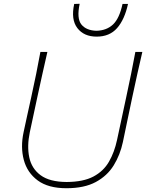

<svg xmlns="http://www.w3.org/2000/svg" viewBox="-20 -988 774 1017"><path d="M332 9Q235.5 9 179.8 -32.2Q124 -73.5 106 -141.2Q88 -209 105 -288Q111 -317.5 122 -366.8Q133 -416 145.5 -473.5Q160 -539.5 171.5 -596Q183 -652.5 194 -713H231Q217 -652.5 204.5 -595.8Q192 -539 177.5 -472.5L138 -288Q122.5 -214.5 135 -154.8Q147.5 -95 195.2 -59.8Q243 -24.5 333 -24Q421.5 -24.5 475 -53Q528.5 -81.5 557.2 -131.5Q586 -181.5 600 -247L648.5 -473Q663 -540 674.5 -597Q686 -654 697 -713H734Q720 -654 707.5 -596.8Q695 -539.5 680.5 -472.5Q665.5 -402 652 -336.8Q638.5 -271.5 631 -236Q616.5 -167.5 582.2 -112Q548 -56.5 487.2 -23.8Q426.5 9 332 9ZM492 -794Q424.5 -794 389.8 -839.2Q355 -884.5 373 -967L402 -968Q385.5 -890 411.2 -858.2Q437 -826.5 491 -825Q545 -826.5 578.8 -858.5Q612.5 -890.5 629 -967H658Q640 -884.5 600.2 -839.2Q560.5 -794 492 -794Z"/></svg>

Font: Commissioner Flair Thin
Style: Italic
Weight: 100
Italic angle: -12°
Designer: Kostas Bartsokas
Foundry: Kostas Bartsokas
Version: Version 1.000; ttfautohint (v1.8.3)